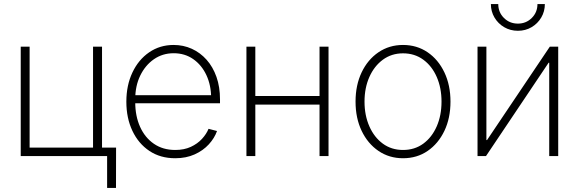

<svg xmlns="http://www.w3.org/2000/svg" viewBox="-20 -764 2834 940"><path d="M81.5 0V-535.6H125V-41.5H435.5V-535.6H479.5V0ZM504.4 156.2V0H457V-41.5H548.3L547.9 156.2Z M837.9 10.7Q765.1 10.7 711.4 -25.1Q657.7 -61 628.2 -123.5Q598.6 -186 598.6 -266.1Q598.6 -346.2 628.2 -408.9Q657.7 -471.7 710.2 -507.8Q762.7 -543.9 830.1 -543.9Q877.9 -543.9 919.2 -525.1Q960.4 -506.3 991.5 -471.4Q1022.5 -436.5 1039.8 -387.5Q1057.1 -338.4 1057.1 -277.3V-258.3H624.5V-297.9H1032.7L1013.7 -283.7Q1013.7 -346.7 990.5 -396.2Q967.3 -445.8 926 -474.6Q884.8 -503.4 830.1 -503.4Q775.9 -503.4 733.4 -473.9Q690.9 -444.3 666.5 -393.8Q642.1 -343.3 642.1 -279.3V-263.2Q642.1 -195.8 665.8 -143.1Q689.5 -90.3 733.4 -60.1Q777.3 -29.8 837.9 -29.8Q881.3 -29.8 914.1 -44.9Q946.8 -60.1 968.8 -84Q990.7 -107.9 1001 -133.3L1042.5 -122.6Q1030.3 -87.9 1002.4 -57.4Q974.6 -26.9 932.9 -8.1Q891.1 10.7 837.9 10.7Z M1558.1 -293.9V-252H1218.3V-293.9ZM1230 -535.6V0H1186.5V-535.6ZM1588.4 -535.6V0H1544.4V-535.6Z M1953.1 10.7Q1885.7 10.7 1833 -25.1Q1780.3 -61 1750.5 -123.5Q1720.7 -186 1720.7 -266.6Q1720.7 -347.2 1750.5 -409.7Q1780.3 -472.2 1833 -508.1Q1885.7 -543.9 1953.1 -543.9Q2021 -543.9 2073.5 -508.1Q2126 -472.2 2155.8 -409.4Q2185.5 -346.7 2185.5 -266.6Q2185.5 -186 2155.8 -123.5Q2126 -61 2073.7 -25.1Q2021.5 10.7 1953.1 10.7ZM1953.1 -29.8Q2010.3 -29.8 2052.5 -60.8Q2094.7 -91.8 2118.2 -145.5Q2141.6 -199.2 2141.6 -266.6Q2141.6 -333.5 2118.2 -387.2Q2094.7 -440.9 2052.2 -471.9Q2009.8 -502.9 1953.1 -502.9Q1897 -502.9 1854.5 -471.7Q1812 -440.4 1788.3 -387Q1764.6 -333.5 1764.6 -266.6Q1764.6 -199.2 1788.3 -145.5Q1812 -91.8 1854.2 -60.8Q1896.5 -29.8 1953.1 -29.8Z M2712.9 0H2668.9V-457H2666L2359.4 0H2317.9V-535.6H2361.3V-78.1H2364.3L2671.9 -535.6H2712.9ZM2515.6 -613.3Q2478.5 -613.3 2448.5 -630.9Q2418.5 -648.4 2400.9 -678.2Q2383.3 -708 2383.3 -744.1H2419.4Q2419.4 -703.6 2447.3 -676Q2475.1 -648.4 2515.6 -648.4Q2555.7 -648.4 2583.5 -676Q2611.3 -703.6 2611.3 -744.1H2647.5Q2647.5 -708 2629.9 -678.2Q2612.3 -648.4 2582.5 -630.9Q2552.7 -613.3 2515.6 -613.3Z"/></svg>

Font: Inter 20pt ExtraLight
Style: Regular
Weight: 250
Version: Version 4.001;git-66647c0bb